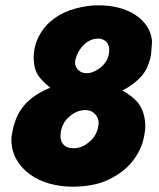

<svg xmlns="http://www.w3.org/2000/svg" viewBox="-20 -692 599 724"><path d="M252 12Q209 12 167.2 0.5Q125.5 -11 93.2 -34.2Q61 -57.5 42 -90.8Q23 -124 23 -166.5V-172Q32 -241.5 61 -281.5Q94.5 -330.5 169.5 -361.5Q148.5 -377.5 133 -396Q107.5 -423 107 -473.5Q107 -528 137 -573Q155.5 -602 187 -624.2Q218.5 -646.5 261.5 -659Q308 -672 351 -672Q431 -672 486.5 -638.5Q547.5 -599.5 553.5 -536Q552 -510.5 549.5 -485.5Q540 -435 513.5 -404.8Q487 -374.5 441.5 -350.5Q475 -333 498.5 -306.5Q525.5 -274.5 528 -221Q528 -191.5 518.5 -157.5Q505.5 -113.5 473.2 -76.2Q441 -39 387 -13.5Q333 12 252 12ZM306.5 -416Q320 -416 334 -422Q348 -428 360 -438Q372 -448 380.8 -462Q389.5 -476 391 -493L392 -504Q392 -519 384 -531Q372 -546 350.5 -546.5Q321 -546.5 297.2 -524Q273.5 -501.5 265 -469.5Q263.5 -466.5 263 -454.5Q264.5 -437 276.8 -426.5Q289 -416 306.5 -416ZM257 -133Q290 -133 317 -157.5Q345 -180.5 350.5 -216L352 -228Q352 -245.5 341 -259Q326.5 -276.5 302.5 -277Q269 -277 241.5 -252Q214.5 -229.5 209 -193L208 -180Q208 -161.5 217 -149.5Q230 -133 257 -133Z"/></svg>

Font: Lucymar Sans ExtraBold
Style: Italic
Weight: 800
Italic angle: -10°
Foundry: The League of Moveable Type (original font) / Main changes by Cristiano Sobral with portions from Mirco Monsees
Version: Version 2.00;August 30, 2020;FontCreator 13.0.0.2681 64-bit